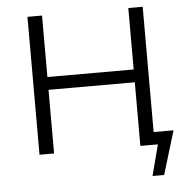

<svg xmlns="http://www.w3.org/2000/svg" viewBox="-57 -757 960 971"><g transform="rotate(-5 422.5 -271.5)"><path d="M804 -64 737 157H678L719 0H630V-323H192V0H118V-700H192V-388H630V-700H703V-64Z"/></g></svg>

Font: APTA Sans Regular
Style: Regular
Weight: 400
Version: Version 7.200